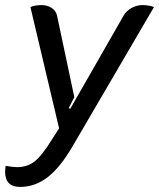

<svg xmlns="http://www.w3.org/2000/svg" viewBox="-34 -529 627 757"><path d="M-14 147Q-14 141 -12 125Q18 130 33 130Q74 130 103 107Q132 84 172 19L199 -23L86 -501Q93 -505 106 -507Q119 -509 129 -509Q153 -509 170 -497.5Q187 -486 191 -467L259 -146L237 -103L243 -100L453 -467Q464 -486 484.5 -497.5Q505 -509 529 -509Q540 -509 554 -506.5Q568 -504 573 -501L252 48Q203 132 153.5 170Q104 208 45 208Q-14 208 -14 147Z"/></svg>

Font: K2D Medium
Style: Italic
Weight: 500
Italic angle: -10°
Designer: Katatrad Aksorn Co.,Ltd.
Foundry: Cadson Demak Co.,Ltd.
Version: Version 1.000; ttfautohint (v1.6)